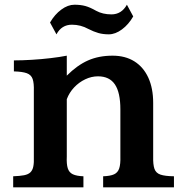

<svg xmlns="http://www.w3.org/2000/svg" viewBox="-20 -797 780 817"><path d="M192.9 -701.2Q212.9 -735.8 241 -756.3Q269 -776.9 296.9 -776.9Q322.8 -776.9 342.8 -771.5Q362.8 -766.1 389.2 -751Q417 -735.8 454.1 -735.8Q497.1 -735.8 520 -776.9L546.9 -727.1Q527.3 -692.9 499 -671.9Q470.7 -650.9 442.9 -650.9Q418.5 -650.9 398.7 -656.5Q378.9 -662.1 356 -673.8Q323.2 -691.9 286.1 -691.9Q242.2 -691.9 220.2 -650.9ZM36.1 -46.9Q64.5 -47.9 82.3 -51.3Q100.1 -54.7 109.4 -63.7Q118.7 -72.8 121.8 -88.9Q125 -105 124 -130.9V-409.2Q125 -443.4 118.9 -460.9Q112.8 -478.5 94.2 -485.4Q75.7 -492.2 39.1 -493.2V-540Q74.2 -540 115 -542.5Q155.8 -544.9 195.1 -549.6Q234.4 -554.2 264.2 -560.1V-475.1Q308.6 -519.5 354.5 -539.8Q400.4 -560.1 459 -560.1Q513.2 -560.1 551.8 -535.9Q590.3 -511.7 611.1 -466.6Q631.8 -421.4 631.8 -358.9V-130.9Q630.9 -96.7 637.2 -78.6Q643.6 -60.5 662.8 -54Q682.1 -47.4 720.2 -46.9V0H418.9V-46.9Q449.2 -47.9 465.3 -55.2Q481.4 -62.5 487.3 -80.6Q493.2 -98.6 492.2 -130.9V-332Q492.2 -403.3 469 -437.7Q445.8 -472.2 397 -472.2Q369.1 -472.2 342.5 -459.5Q315.9 -446.8 295.4 -425Q274.9 -403.3 264.2 -375V-130.9Q262.7 -99.1 268.3 -81.1Q273.9 -63 290 -55.4Q306.2 -47.9 335 -46.9V0H36.1Z"/></svg>

Font: BIZ UDPMincho
Style: Bold
Weight: 700
Designer: TypeBank Co., Ltd.
Foundry: Morisawa Inc.
Version: Version 1.06